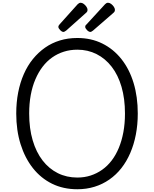

<svg xmlns="http://www.w3.org/2000/svg" viewBox="-20 -1356 1120 1395"><path d="M542 19Q440 19 358.5 -21Q277 -61 219 -134.5Q161 -208 129.5 -308.5Q98 -409 98 -531Q98 -612 112 -684Q126 -756 153 -817.5Q180 -879 219 -927Q258 -975 307 -1009.5Q356 -1044 415 -1062Q474 -1080 542 -1080Q642 -1080 723 -1040Q804 -1000 862 -927Q920 -854 950.5 -753.5Q981 -653 981 -531Q981 -450 967 -378Q953 -306 926.5 -244.5Q900 -183 862 -134.5Q824 -86 774.5 -51.5Q725 -17 666.5 1Q608 19 542 19ZM542 -66Q593 -66 638 -80.5Q683 -95 722 -122.5Q761 -150 791.5 -190Q822 -230 843.5 -282Q865 -334 876.5 -396.5Q888 -459 888 -531Q888 -639 863 -725Q838 -811 791.5 -871Q745 -931 681.5 -963Q618 -995 542 -995Q490 -995 444 -980.5Q398 -966 359 -938.5Q320 -911 289.5 -871Q259 -831 237 -779.5Q215 -728 203.5 -666Q192 -604 192 -531Q192 -423 217.5 -336.5Q243 -250 289.5 -190Q336 -130 400 -98Q464 -66 542 -66ZM441 -1124Q430 -1124 417 -1137.5Q404 -1151 404 -1161Q404 -1165 405.5 -1168.5Q407 -1172 413 -1179L544 -1325Q549 -1330 554.5 -1333Q560 -1336 566 -1336Q577 -1336 588.5 -1327.5Q600 -1319 608 -1307Q616 -1295 616 -1285Q616 -1278 613.5 -1272.5Q611 -1267 601 -1259L461 -1134Q455 -1130 450 -1127Q445 -1124 441 -1124ZM637 -1124Q625 -1124 612 -1137.5Q599 -1151 599 -1161Q599 -1165 600.5 -1169Q602 -1173 609 -1179L743 -1325Q748 -1330 753 -1333Q758 -1336 765 -1336Q776 -1336 787.5 -1327.5Q799 -1319 807 -1307Q815 -1295 815 -1285Q815 -1278 812.5 -1272.5Q810 -1267 800 -1259L656 -1134Q650 -1130 645.5 -1127Q641 -1124 637 -1124Z"/></svg>

Font: Playwrite AR
Style: Regular
Weight: 400
Designer: Veronika Burian, José Scaglione
Foundry: TypeTogether
Version: Version 1.002